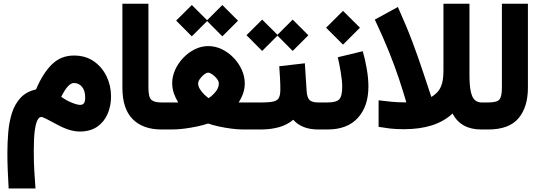

<svg xmlns="http://www.w3.org/2000/svg" viewBox="-20 -702 2925 1041"><path d="M26.9 319.8Q23.9 272.5 22 222.7Q20 172.9 20 128.4Q20 71.8 24.7 15.9Q29.3 -40 44.4 -88.4Q59.6 -136.7 90.8 -170.9Q122.1 -205.1 175.3 -217.3Q212.4 -304.7 261.2 -352.8Q310.1 -400.9 380.9 -400.9Q443.4 -400.9 488.3 -369.9Q533.2 -338.9 557.6 -288.3Q582 -237.8 582 -179.2Q582 -127.4 563.2 -84Q544.4 -40.5 506.6 -14.6Q468.8 11.2 411.6 11.2Q369.6 11.2 319.3 -11.7Q303.7 -18.6 279.3 -32Q254.9 -45.4 232.9 -56.6Q210.9 -67.9 203.1 -67.9Q192.9 -67.9 183.8 -52Q174.8 -36.1 168.9 3.4Q163.1 43 163.1 114.7Q163.1 172.4 165.8 221.9Q168.5 271.5 172.4 319.8ZM312 -177.2Q340.3 -156.7 369.9 -145Q399.4 -133.3 415 -133.3Q427.7 -133.3 434.8 -142.1Q441.9 -150.9 441.9 -173.3Q441.9 -210.9 424.6 -231.4Q407.2 -252 380.9 -252Q364.3 -252 346.9 -232.4Q329.6 -212.9 312 -177.2Z M867.7 0H855.5Q755.4 0 699.5 -55.9Q643.6 -111.8 643.6 -227.1V-681.6H784.7V-226.6Q784.7 -174.8 800.8 -160.6Q816.9 -146.5 855.5 -146.5H867.7Z M935.1 -590.3 1020 -674.8 1103 -592.3 1185.5 -674.8 1270.5 -589.8 1185.5 -504.9 1103 -587.9 1020 -504.9ZM1273.9 -146.5Q1279.8 -146.5 1285.4 -146.5Q1291 -146.5 1295.9 -146.5H1342.3V0H1297.4Q1270 0 1235.6 -4.4Q1201.2 -8.8 1167.5 -16.1Q1133.8 -23.4 1108.4 -32.2Q1082 -23.4 1047.6 -16.1Q1013.2 -8.8 977.8 -4.4Q942.4 0 913.6 0H848.1V-146.5H914.6Q922.9 -146.5 930.4 -146.5Q938 -146.5 946.3 -146.5Q931.6 -170.4 922.6 -196.5Q913.6 -222.7 913.6 -251Q913.6 -287.6 929.7 -323.5Q945.8 -359.4 973.6 -388.4Q1001.5 -417.5 1036.4 -434.8Q1071.3 -452.1 1108.9 -452.1Q1147.5 -452.1 1182.9 -435.1Q1218.3 -418 1246.3 -388.9Q1274.4 -359.9 1290.8 -323.7Q1307.1 -287.6 1307.1 -250Q1307.1 -221.7 1298.1 -195.8Q1289.1 -169.9 1273.9 -146.5ZM1108.9 -308.1Q1099.6 -308.1 1086.7 -298.1Q1073.7 -288.1 1064 -274.4Q1054.2 -260.7 1054.2 -249Q1054.2 -234.4 1064 -218.8Q1073.7 -203.1 1087.2 -190.2Q1100.6 -177.2 1110.8 -169.9Q1128.9 -180.7 1147.7 -202.9Q1166.5 -225.1 1166.5 -250Q1166.5 -261.7 1155.8 -275.4Q1145 -289.1 1131.3 -298.6Q1117.7 -308.1 1108.9 -308.1Z M1716.8 0H1705.1Q1616.7 0 1569.8 -52.7Q1537.1 -24.9 1492.7 -12.5Q1448.2 0 1395.5 0H1322.8V-146.5H1396.5Q1441.9 -146.5 1463.9 -152.1Q1485.8 -157.7 1492.9 -173.1Q1500 -188.5 1500 -218.3Q1500 -248.5 1498 -281Q1496.1 -313.5 1494.1 -342.8L1632.8 -358.9L1642.6 -207.5Q1645 -172.9 1658.4 -159.7Q1671.9 -146.5 1706.1 -146.5H1716.8ZM1316.4 -511.2 1401.4 -595.7 1484.4 -513.2 1566.9 -595.7 1651.9 -510.7 1566.9 -425.8 1484.4 -508.8 1401.4 -425.8Z M1977.5 -232.4Q1977.5 -126 1920.4 -63Q1863.3 0 1755.4 0H1696.8V-146.5H1755.4Q1802.2 -146.5 1818.8 -163.1Q1835.4 -179.7 1835.4 -231Q1835.4 -264.2 1827.6 -310.3Q1819.8 -356.4 1811.5 -391.6L1946.8 -424.3Q1959.5 -381.3 1968.5 -329.3Q1977.5 -277.3 1977.5 -232.4ZM1748 -551.8 1839.8 -643.1 1931.6 -551.8 1839.8 -460Z M2137.2 -664.1Q2184.6 -558.6 2215.6 -476.1Q2246.6 -393.6 2270.3 -321.8Q2293.9 -250 2318.8 -176.3Q2339.8 -189 2354.2 -205.6Q2368.7 -222.2 2376.5 -249.3Q2384.3 -276.4 2384.3 -321.3V-681.6H2525.4V-296.4Q2525.4 -235.8 2533 -203.6Q2540.5 -171.4 2555.2 -158.9Q2569.8 -146.5 2590.3 -146.5H2607.9V0H2588.9Q2479 0 2433.6 -86.4Q2386.7 -43 2321 -22.2Q2255.4 -1.5 2169.9 -1.5Q2126 -1.5 2095.2 -5.1Q2064.5 -8.8 2032.7 -14.2V-158.2Q2065.4 -153.8 2101.3 -150.4Q2137.2 -147 2170.9 -147H2183.1Q2165 -209 2143.1 -275.1Q2121.1 -341.3 2089.8 -419.4Q2058.6 -497.6 2012.2 -595.7Z M2588.4 0V-146.5H2627.9Q2675.8 -146.5 2688.5 -163.3Q2701.2 -180.2 2701.2 -226.1V-681.6H2842.3V-226.6Q2842.3 -121.1 2791 -60.5Q2739.7 0 2627.4 0Z"/></svg>

Font: Vazir Black FD-WOL-UI
Style: Black-FD-WOL-UI
Weight: 900
Designer: Saber Rastikerdar
Foundry: Saber Rastikerdar
Version: Version 30.0.0